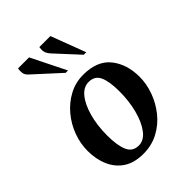

<svg xmlns="http://www.w3.org/2000/svg" viewBox="-207 -810 923 923"><g transform="rotate(-45 254.0 -348.5)"><path d="M219 10Q158 10 118.5 -16Q79 -42 59 -87.5Q39 -133 39 -190Q39 -240 57 -288.5Q75 -337 108 -376.5Q141 -416 185.5 -440Q230 -464 283 -464Q378 -464 423 -407.5Q468 -351 468 -265Q468 -217 450.5 -168.5Q433 -120 400.5 -79.5Q368 -39 322 -14.5Q276 10 219 10ZM232 -34Q267 -34 293.5 -69Q320 -104 335 -161Q350 -218 350 -284Q350 -352 334 -386.5Q318 -421 277 -421Q242 -421 215.5 -388.5Q189 -356 173.5 -300Q158 -244 158 -175Q158 -109 174 -71.5Q190 -34 232 -34ZM353 -530 245 -647Q231 -663 228 -676.5Q225 -690 228 -707H303L370 -530ZM230 -530 102 -647Q85 -661 82.5 -676Q80 -691 83 -707H158L246 -530Z"/></g></svg>

Font: Spectral SemiBold
Style: Italic
Weight: 600
Italic angle: -10°
Designer: Jean-Baptiste Levee
Foundry: Production Type
Version: Version 2.001